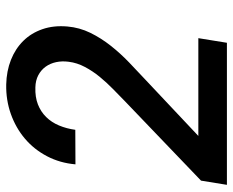

<svg xmlns="http://www.w3.org/2000/svg" viewBox="-87 -674 761 627"><g transform="rotate(-90 293.5 -360.5)"><path d="M467.3 0H3.4L17.1 -84.5L276.9 -333.5Q295.4 -351.6 316.4 -372.1Q337.4 -392.6 356.2 -415.5Q375 -438.5 388.4 -463.9Q401.9 -489.3 405.3 -516.6Q408.2 -538.1 404.1 -557.6Q399.9 -577.1 389.2 -592Q378.4 -606.9 361.3 -616Q344.2 -625 321.3 -625.5Q290 -626.5 266.1 -617.2Q242.2 -607.9 224.9 -590.3Q207.5 -572.8 197.3 -548.3Q187 -523.9 183.1 -495.1L70.3 -494.6Q74.7 -545.4 96.9 -587.6Q119.1 -629.9 154.3 -659.7Q189.5 -689.5 234.9 -705.6Q280.3 -721.7 331.1 -720.7Q375 -719.7 411.4 -705.3Q447.8 -690.9 473.4 -665Q499 -639.2 511.7 -602.5Q524.4 -565.9 520.5 -521Q517.1 -481.4 499.8 -446Q482.4 -410.6 457.5 -379.2Q432.6 -347.7 403.3 -319.6Q374 -291.5 346.7 -266.1L163.1 -93.3H482.4Z"/></g></svg>

Font: Roboto Mono Medium
Style: Italic
Weight: 500
Designer: Google
Version: Version 2.000985; 2015; ttfautohint (v1.3)